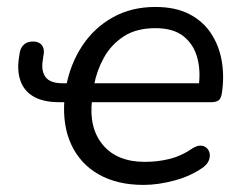

<svg xmlns="http://www.w3.org/2000/svg" viewBox="-20 -515 668 544"><path d="M386.4 8.9Q313 8.9 260.7 -20.3Q208.4 -49.6 182.6 -103.9Q156.8 -158.2 162.5 -232.9L166 -225.5H146.9Q103.7 -225.5 76.5 -240.7Q49.3 -255.9 38.8 -283.8Q28.2 -311.8 33.2 -347.8Q34.2 -352.8 34.7 -357.8Q35.2 -362.8 36.2 -367.4Q39.2 -381.2 48.5 -389.3Q57.8 -397.4 73.9 -397.4Q89.9 -397.4 97.9 -387.8Q106 -378.2 104 -363.4Q103 -358.9 102.5 -353.7Q102 -348.5 101 -343Q96.4 -313.6 109.3 -296.3Q122.3 -279 158.7 -279H176.6L167.4 -270.2Q179.3 -334.1 213 -385.1Q246.6 -436.2 299.4 -465.7Q352.3 -495.3 420.3 -495.3Q477.1 -495.3 516.3 -475.1Q555.4 -454.8 578 -420.3Q600.7 -385.9 608.2 -342.7Q615.6 -299.6 609.1 -254.3Q607.1 -237 600.2 -231.3Q593.3 -225.5 578.9 -225.5H234.8L240.7 -230.9Q231.5 -152 271.7 -104.2Q311.9 -56.4 390.5 -56.4Q426.9 -56.4 460.5 -64.7Q494.1 -73.1 524.3 -93.9Q538 -102.8 548.5 -102.4Q559.1 -101.9 565.7 -95.6Q572.4 -89.3 574.1 -79.8Q575.8 -70.2 571.2 -59.4Q566.5 -48.7 554.8 -40.3Q520.8 -16.2 474.7 -3.7Q428.6 8.9 386.4 8.9ZM559.9 -279 542.3 -265.6Q549.4 -313 539.1 -351.1Q528.8 -389.3 500 -412.2Q471.3 -435.2 419.8 -435.2Q366.2 -435.2 330.3 -411.7Q294.5 -388.1 274.3 -351.5Q254.1 -314.8 246.6 -274.5L243.1 -279Z"/></svg>

Font: Nunito Variable Extra Light
Style: Italic
Weight: 200
Italic angle: -9°
Designer: Vernon Adams
Foundry: Vernon Adams
Version: Version 3.602